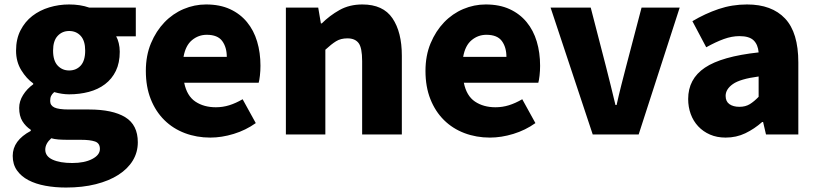

<svg xmlns="http://www.w3.org/2000/svg" viewBox="-20 -603 3665 861"><path d="M276 238Q227 238 183.5 230Q140 222 107.5 205Q75 188 56 161Q37 134 37 96Q37 27 118 -16V-21Q95 -36 80.5 -59.5Q66 -83 66 -119Q66 -149 83.5 -177Q101 -205 129 -225V-229Q99 -250 75.5 -288Q52 -326 52 -376Q52 -428 72 -467Q92 -506 125 -531.5Q158 -557 201 -570Q244 -583 290 -583Q340 -583 380 -569H589V-440H501Q508 -428 512.5 -409.5Q517 -391 517 -371Q517 -321 499.5 -285Q482 -249 451 -225.5Q420 -202 378.5 -191Q337 -180 290 -180Q259 -180 223 -190Q213 -181 209 -172.5Q205 -164 205 -150Q205 -130 224 -121Q243 -112 289 -112H379Q485 -112 541.5 -77.5Q598 -43 598 35Q598 80 575.5 117Q553 154 511 181Q469 208 409.5 223Q350 238 276 238ZM290 -287Q322 -287 342 -309Q362 -331 362 -376Q362 -420 342 -442Q322 -464 290 -464Q259 -464 238.5 -442Q218 -420 218 -376Q218 -331 238.5 -309Q259 -287 290 -287ZM304 128Q359 128 393.5 110Q428 92 428 65Q428 39 406 31.5Q384 24 345 24H291Q260 24 242 22.5Q224 21 210 17Q183 41 183 68Q183 98 216 113Q249 128 304 128Z M923 14Q862 14 809 -6Q756 -26 717 -64.5Q678 -103 656 -158.5Q634 -214 634 -285Q634 -354 657 -409Q680 -464 717.5 -503Q755 -542 803.5 -562.5Q852 -583 904 -583Q966 -583 1011.5 -562Q1057 -541 1087.5 -504Q1118 -467 1133 -417Q1148 -367 1148 -308Q1148 -285 1145.5 -263.5Q1143 -242 1140 -232H806Q818 -173 856 -147.5Q894 -122 948 -122Q979 -122 1008 -131Q1037 -140 1068 -158L1127 -51Q1082 -19 1028 -2.5Q974 14 923 14ZM997 -348Q997 -391 976.5 -419Q956 -447 907 -447Q870 -447 841 -423Q812 -399 803 -348Z M1407 -569 1419 -498H1423Q1458 -533 1502.5 -558Q1547 -583 1605 -583Q1698 -583 1740 -521Q1782 -459 1782 -353V0H1604V-329Q1604 -389 1588 -410Q1572 -431 1538 -431Q1508 -431 1487 -418Q1466 -405 1439 -380V0H1262V-569Z M2177 14Q2116 14 2063 -6Q2010 -26 1971 -64.5Q1932 -103 1910 -158.5Q1888 -214 1888 -285Q1888 -354 1911 -409Q1934 -464 1971.5 -503Q2009 -542 2057.5 -562.5Q2106 -583 2158 -583Q2220 -583 2265.5 -562Q2311 -541 2341.5 -504Q2372 -467 2387 -417Q2402 -367 2402 -308Q2402 -285 2399.5 -263.5Q2397 -242 2394 -232H2060Q2072 -173 2110 -147.5Q2148 -122 2202 -122Q2233 -122 2262 -131Q2291 -140 2322 -158L2381 -51Q2336 -19 2282 -2.5Q2228 14 2177 14ZM2251 -348Q2251 -391 2230.5 -419Q2210 -447 2161 -447Q2124 -447 2095 -423Q2066 -399 2057 -348Z M2449 -569H2629L2697 -306Q2708 -264 2718.5 -220.5Q2729 -177 2740 -132H2745Q2755 -177 2766 -220.5Q2777 -264 2788 -306L2857 -569H3028L2844 0H2638Z M3234 14Q3195 14 3164 0.5Q3133 -13 3111 -36.5Q3089 -60 3077.5 -91.5Q3066 -123 3066 -159Q3066 -249 3141 -299.5Q3216 -350 3382 -368Q3379 -403 3359.5 -422Q3340 -441 3296 -441Q3262 -441 3226 -428Q3190 -415 3147 -391L3085 -508Q3142 -542 3202.5 -562.5Q3263 -583 3330 -583Q3441 -583 3500.5 -520Q3560 -457 3560 -323V0H3415L3402 -56H3398Q3363 -25 3322.5 -5.5Q3282 14 3234 14ZM3296 -124Q3323 -124 3342.5 -136Q3362 -148 3382 -169V-260Q3299 -249 3266.5 -226Q3234 -203 3234 -173Q3234 -148 3251 -136Q3268 -124 3296 -124Z"/></svg>

Font: Kinto Sans Black
Style: Regular
Weight: 900
Designer: Authors: Ryoko NISHIZUKA  (kana & ideographs); Paul D. Hunt (Latin, Greek & Cyrillic); Wenlong ZHANG  (bopomofo); Sandol
Foundry: Adobe Systems Incorporated, ookami Inc.
Version: Version 0.001